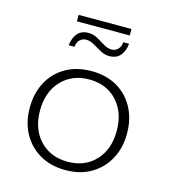

<svg xmlns="http://www.w3.org/2000/svg" viewBox="-96 -688 689 776"><g transform="rotate(15 248.0 -300.0)"><path d="M248 10Q186 10 140 -17Q94 -44 69 -90.5Q44 -137 44 -197Q44 -257 69 -304Q94 -351 140 -377.5Q186 -404 248 -404Q310 -404 355.5 -377.5Q401 -351 426 -304Q451 -257 451 -197Q451 -137 426 -90.5Q401 -44 355.5 -17Q310 10 248 10ZM248 -25Q320 -25 364 -72Q408 -119 408 -197Q408 -274 364 -321.5Q320 -369 248 -369Q176 -369 131.5 -321.5Q87 -274 87 -197Q87 -119 131.5 -72Q176 -25 248 -25ZM300 -481Q281 -481 262.5 -491Q244 -501 227.5 -511Q211 -521 194 -521Q179 -521 168 -511Q157 -501 155 -481H131Q134 -512 150 -531Q166 -550 196 -550Q216 -550 234 -540Q252 -530 269 -519.5Q286 -509 303 -509Q317 -509 328 -519.5Q339 -530 341 -550H365Q362 -519 346 -500Q330 -481 300 -481ZM138 -583V-610H359V-583Z"/></g></svg>

Font: Rokkitt ExtraLight
Style: Regular
Weight: 250
Version: Version 3.103